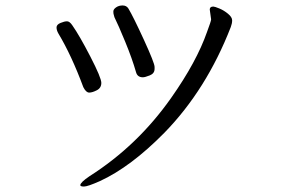

<svg xmlns="http://www.w3.org/2000/svg" viewBox="-20 -671 1040 703"><path d="M285 -352Q242 -468 194 -548Q187 -560 187 -570.5Q187 -581 201.5 -587Q216 -593 225.5 -593Q235 -593 245 -578Q271 -541 311 -463.5Q351 -386 351 -367.5Q351 -349 334.5 -340.5Q318 -332 306.5 -332Q295 -332 285 -352ZM748 -636Q748 -647 761 -647Q766 -647 783 -640Q800 -633 815 -620.5Q830 -608 830 -596.5Q830 -585 825 -572Q736 -343 582 -185Q459 -60 346 -8Q301 12 287.5 12Q274 12 274 7Q274 -3 308 -26Q484 -138 607 -313Q700 -445 738 -554Q753 -594 753 -600ZM399 -608Q398 -613 396.5 -617Q395 -621 395 -629Q395 -637 405 -644Q415 -651 429 -651Q443 -651 450 -640Q468 -610 507 -525Q546 -440 546 -426V-419Q546 -402 528.5 -395Q511 -388 503 -388Q483 -388 478 -407Q464 -456 438.5 -518Q413 -580 399 -608Z"/></svg>

Font: ToneOZ-Pinyin-WenKai-Regular
Style: Regular
Weight: 400
Designer: Fontworks Inc.
Foundry: ToneOZ
Version: Version 0.240331